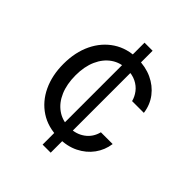

<svg xmlns="http://www.w3.org/2000/svg" viewBox="-203 -848 969 969"><g transform="rotate(45 281.0 -364.0)"><path d="M264.6 0V-727.5H322.3V0ZM297.9 -81.1Q221.7 -81.1 166.3 -117.4Q110.8 -153.8 80.8 -217.3Q50.8 -280.8 50.8 -362.3Q50.8 -445.8 81.5 -509.5Q112.3 -573.2 167.7 -609.4Q223.1 -645.5 296.9 -645.5Q354.5 -645.5 400.6 -624.3Q446.8 -603 476.3 -564.5Q505.9 -525.9 512.7 -474.6H428.7Q422.4 -499.5 405.8 -521.5Q389.2 -543.5 362.1 -556.9Q335 -570.3 297.9 -570.3Q249 -570.3 212.4 -544.9Q175.8 -519.5 155.3 -473.4Q134.8 -427.2 134.8 -365.2Q134.8 -302.2 154.8 -255.4Q174.8 -208.5 211.7 -182.4Q248.5 -156.2 297.9 -156.2Q347.2 -156.2 382.3 -181.9Q417.5 -207.5 428.7 -252H512.7Q505.9 -203.6 477.8 -165Q449.7 -126.5 404.1 -103.8Q358.4 -81.1 297.9 -81.1Z"/></g></svg>

Font: GitLab Sans
Style: Regular
Weight: 400
Designer: Rasmus Andersson
Foundry: Modifications by GitLab B.V., manufactured by rsms
Version: Version 4.000;git-c8fb6b7